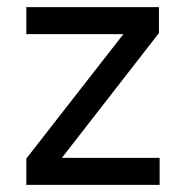

<svg xmlns="http://www.w3.org/2000/svg" viewBox="-20 -521 523 540"><path d="M54 -1V-75L327 -425H54V-501H427V-428L154 -77H429V-1Z"/></svg>

Font: Inclusive Sans
Style: Regular
Weight: 400
Designer: Olivia King
Foundry: Olivia King
Version: Version 2.004